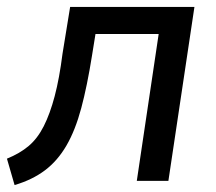

<svg xmlns="http://www.w3.org/2000/svg" viewBox="-23 -521 623 553"><path d="M19 12 -3 -64Q34 -79 59.5 -100.5Q85 -122 103 -157.5Q121 -193 134.5 -244Q148 -295 157 -366L179 -501H537L462 0H371L434 -423H252L242 -361Q228 -273 211 -209.5Q194 -146 168.5 -102Q143 -58 106.5 -30.5Q70 -3 19 12Z"/></svg>

Font: Nunitoga
Style: Medium Italic
Weight: 500
Italic angle: -9°
Designer: Vernon Adams
Foundry: Vernon Adams
Version: Version 1.0